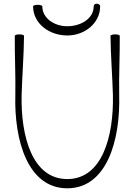

<svg xmlns="http://www.w3.org/2000/svg" viewBox="-20 -994 708 1039"><path d="M159 -960C159 -867 246 -802 344 -802C439 -802 522 -869 522 -960C522 -968 514 -974 504 -974C494 -974 487 -968 487 -960C487 -893 417 -852 344 -852C274 -852 209 -895 209 -960C209 -964 198 -968 184 -968C170 -968 159 -964 159 -960ZM60 -800C59 -694 65 -587 63 -480C56 -233 131 25 344 25C557 25 632 -233 625 -480C623 -587 629 -694 628 -800C628 -805 616 -808 603 -808C589 -808 578 -804 578 -800C579 -693 588 -586 591 -480C596 -258 534 -25 344 -25C154 -25 92 -258 97 -480C100 -586 109 -693 110 -800C110 -804 99 -808 85 -808C72 -808 60 -805 60 -800Z"/></svg>

Font: Nupuram Thin
Style: Regular
Weight: 100
Designer: Santhosh Thottingal (santhosh.thottingal@gmail.com)
Foundry: SMC
Version: Version 1.000